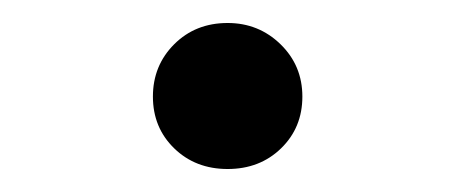

<svg xmlns="http://www.w3.org/2000/svg" viewBox="-20 -353 395 167"><path d="M113 -269Q113 -296 131.5 -314.5Q150 -333 178 -333Q205 -333 224 -314.5Q243 -296 243 -269Q243 -242 224.5 -224Q206 -206 178 -206Q150 -206 131.5 -224Q113 -242 113 -269Z"/></svg>

Font: Athiti SemiBold
Style: Regular
Weight: 600
Designer: CadsonDemak Team
Foundry: CadsonDemak
Version: Version 1.032